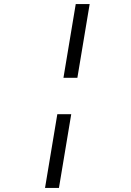

<svg xmlns="http://www.w3.org/2000/svg" viewBox="-20 -780 640 938"><path d="M290 -400 350 -760H418L358 -400ZM200 138 260 -222H328L268 138Z"/></svg>

Font: IBM Plex Mono
Style: Italic
Weight: 400
Italic angle: -9°
Monospace: yes
Designer: Mike Abbink, Paul van der Laan, Pieter van Rosmalen
Foundry: Bold Monday
Version: Version 2.3